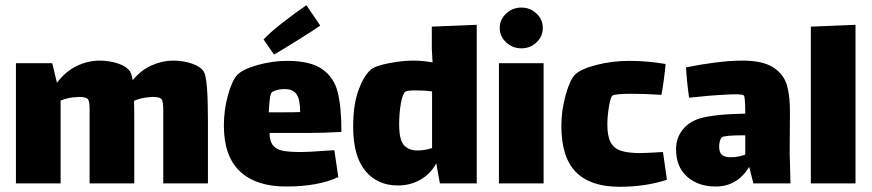

<svg xmlns="http://www.w3.org/2000/svg" viewBox="-20 -702 3339 735"><path d="M776 -242V0H605V-225V-279Q605 -316 598 -323Q590 -331 564 -331L552 -330Q521 -328 493 -316Q494 -295 494 -242V0H323V-225V-285Q323 -316 316 -323Q308 -331 282 -331L270 -330Q242 -329 212 -317V0H41V-460H180L198 -385Q231 -429 274 -449.5Q317 -470 361 -470Q398 -470 431.5 -459Q465 -448 478 -428Q484 -419 488 -395Q520 -434 561 -452Q602 -470 643 -470Q680 -470 713.5 -459Q747 -448 760 -428Q776 -404 776 -242Z M1227 -125Q1236 -125 1260 -127L1275 -24Q1198 12 1075 12Q960 12 898.5 -46Q837 -104 837 -221Q837 -281 852.5 -337Q868 -393 888 -415Q909 -437 966 -453Q1023 -469 1079 -469Q1169 -469 1214 -437Q1259 -405 1273 -348.5Q1287 -292 1287 -197Q1219 -193 1154 -193H1012Q1012 -161 1025.5 -145Q1039 -129 1064 -124.5Q1089 -120 1134 -120Q1159 -120 1227 -125ZM1009 -272H1061Q1108 -272 1129 -273Q1129 -321 1115.5 -341Q1102 -361 1069 -361Q1042 -361 1022 -350Q1016 -347 1013 -324Q1010 -301 1009 -272ZM1153 -682 1206 -604Q1174 -582 1121 -549Q1068 -516 1029 -493L989 -551Q1012 -576 1059 -613Q1106 -650 1153 -682Z M1805 -607V0H1664L1650 -77Q1630 -38 1591 -15Q1552 8 1503 8Q1425 8 1378.5 -48Q1332 -104 1332 -216Q1332 -301 1352 -356Q1372 -411 1399 -435Q1416 -450 1468.5 -460Q1521 -470 1562 -470Q1598 -470 1636 -463Q1633 -511 1633 -516V-600ZM1634 -135V-352Q1605 -356 1570 -356Q1540 -356 1532 -351Q1521 -343 1514.5 -305.5Q1508 -268 1508 -227Q1508 -166 1526.5 -146Q1545 -126 1578 -126Q1605 -126 1634 -135Z M1893 -595Q1893 -627 1917.5 -650Q1942 -673 1976 -673Q2010 -673 2034 -650Q2058 -627 2058 -595Q2058 -563 2034 -540Q2010 -517 1976 -517Q1942 -517 1917.5 -540Q1893 -563 1893 -595ZM1890 -460H2061V0H1890Z M2533 -14Q2452 13 2352 13Q2240 13 2184.5 -43.5Q2129 -100 2129 -220Q2129 -279 2145 -336.5Q2161 -394 2179 -414Q2200 -437 2261.5 -453Q2323 -469 2389 -469Q2458 -469 2528 -457Q2526 -432 2521.5 -398.5Q2517 -365 2512 -339Q2450 -343 2395 -343Q2341 -343 2326 -337Q2318 -334 2311.5 -296Q2305 -258 2305 -225Q2305 -181 2317.5 -157.5Q2330 -134 2357 -125Q2384 -116 2430 -116Q2450 -116 2518 -120Z M2864 0 2848 -63Q2802 12 2720 12Q2653 12 2610.5 -25.5Q2568 -63 2568 -131Q2568 -173 2592.5 -204.5Q2617 -236 2660 -249Q2716 -265 2833 -267Q2833 -333 2827 -337Q2822 -341 2795 -341Q2778 -341 2748 -339Q2700 -337 2618 -328Q2610 -382 2606 -444Q2659 -455 2717 -462.5Q2775 -470 2821 -470Q2901 -470 2941 -443.5Q2981 -417 2993 -374Q3005 -331 3004 -265L3003 -118L3006 0ZM2833 -110V-184H2825Q2751 -184 2743 -176Q2738 -171 2735.5 -161Q2733 -151 2733 -142Q2733 -118 2744 -109Q2755 -100 2778 -100Q2804 -100 2833 -110Z M3084 -600 3255 -607V0H3084Z"/></svg>

Font: Lalezar
Style: Regular
Weight: 400
Designer: Borna Izadpanah
Foundry: Borna Izadpanah
Version: Version 1.003